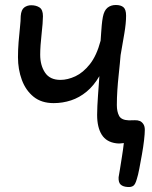

<svg xmlns="http://www.w3.org/2000/svg" viewBox="-20 -566 610 769"><path d="M492 183Q473 182 463.5 173.5Q454 165 455 144Q457 134 460.5 111.5Q464 89 468.5 61Q473 33 476 7Q468 8 461 8.5Q454 9 446 8Q406 3 387.5 -26.5Q369 -56 369 -106Q369 -122 370 -142Q371 -162 372.5 -183.5Q374 -205 375.5 -225Q377 -245 378 -261Q356 -223 327 -199Q298 -175 264.5 -164Q231 -153 195 -153Q146 -153 114.5 -178.5Q83 -204 67.5 -246Q52 -288 52 -337Q52 -367 54.5 -398Q57 -429 60 -456.5Q63 -484 63 -502Q65 -527 77 -536Q89 -545 105 -545Q125 -545 138.5 -536Q152 -527 152 -501Q152 -489 150.5 -470Q149 -451 146.5 -429Q144 -407 142.5 -385.5Q141 -364 141 -347Q141 -304 160.5 -275Q180 -246 222 -246Q251 -246 282 -260.5Q313 -275 340 -309Q367 -343 383 -403Q384 -417 385 -432.5Q386 -448 387.5 -465Q389 -482 392 -498Q397 -524 410.5 -535Q424 -546 444 -546Q464 -546 474.5 -537Q485 -528 485 -503Q485 -473 478 -432Q471 -391 463 -345Q462 -333 460 -311.5Q458 -290 455 -262.5Q452 -235 450 -204.5Q448 -174 448 -145Q448 -119 457 -102Q466 -85 496 -84Q510 -84 520.5 -84.5Q531 -85 541 -81Q549 -77 554.5 -68.5Q560 -60 560 -46Q560 -31 557 -4.5Q554 22 548.5 52.5Q543 83 538 109.5Q533 136 528 151Q522 173 513.5 178.5Q505 184 492 183Z"/></svg>

Font: Playpen Sans
Style: Regular
Weight: 400
Designer: Laura Meseguer, Veronika Burian, José Scaglione, Kostas Bartsokas, Vera Evstafieva, Tom Grace, Yorlmar Campos
Foundry: TypeTogether
Version: Version 2.000